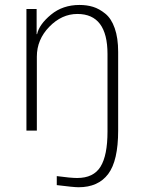

<svg xmlns="http://www.w3.org/2000/svg" viewBox="-20 -538 590 791"><path d="M88.9 0V-501H130.9V-397.5H132.8Q141.6 -437.5 189.9 -477.5Q238.3 -517.6 307.6 -517.6Q337.9 -517.6 363.3 -509.8Q388.7 -502 413.6 -481.9Q438.5 -461.9 452.6 -421.9Q466.8 -381.8 466.8 -324.2V0Q466.8 124 425.8 178.7Q384.8 233.4 303.7 233.4Q284.2 233.4 213.9 224.6V187.5Q271.5 195.3 297.9 195.3Q365.2 195.3 394 148.9Q422.9 102.5 422.9 3.9V-315.4Q422.9 -480.5 298.8 -480.5Q234.4 -480.5 183.1 -427.7Q131.8 -375 131.8 -304.7V0Z"/></svg>

Font: Gothic A1 ExtraLight
Style: Regular
Weight: 275
Designer: HanYang I&C Co.,Ltd.
Foundry: HanYang I&C Co.,Ltd.
Version: Version 2.50